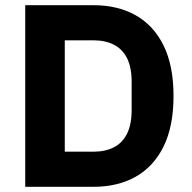

<svg xmlns="http://www.w3.org/2000/svg" viewBox="-20 -718 737 738"><path d="M77 0V-698H340Q433 -698 502 -659Q571 -620 609 -542.5Q647 -465 647 -349Q647 -233 609 -155.5Q571 -78 502 -39Q433 0 340 0ZM229 -135H340Q385 -135 418 -152Q451 -169 468.5 -204.5Q486 -240 486 -295V-403Q486 -459 468.5 -494Q451 -529 418 -546Q385 -563 340 -563H229Z"/></svg>

Font: IBM Plex Sans
Style: Regular
Weight: 400
Designer: Mike Abbink, Paul van der Laan, Pieter van Rosmalen
Foundry: Bold Monday
Version: Version 3.201